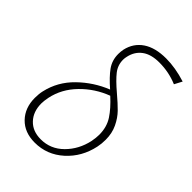

<svg xmlns="http://www.w3.org/2000/svg" viewBox="-211 -804 900 900"><g transform="rotate(45 239.0 -353.5)"><path d="M211 -587Q208 -575 208 -564Q208 -528 230 -500Q252 -472 298 -433Q336 -401 359.5 -377Q383 -353 399.5 -318.5Q416 -284 416 -241Q416 -214 411 -191Q393 -106 332 -51Q271 4 190 4Q122 4 82 -37.5Q42 -79 42 -145Q42 -172 47 -193Q65 -273 125.5 -332Q186 -391 264 -422Q219 -461 196 -493Q173 -525 173 -567Q173 -582 176 -598Q188 -652 231.5 -681.5Q275 -711 347 -711Q408 -711 478 -689L458 -651Q401 -675 338 -675Q283 -675 251.5 -651.5Q220 -628 211 -587ZM378 -236Q378 -287 353.5 -324.5Q329 -362 285 -402Q211 -374 156.5 -318Q102 -262 87 -190Q82 -165 82 -148Q82 -94 113.5 -60.5Q145 -27 199 -27Q264 -27 311 -74Q358 -121 373 -190Q378 -217 378 -236Z"/></g></svg>

Font: Ysabeau Light
Style: Italic
Weight: 300
Italic angle: -12°
Designer: Christian Thalmann (Catharsis Fonts)
Version: Version 0.003